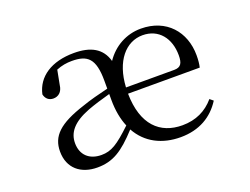

<svg xmlns="http://www.w3.org/2000/svg" viewBox="-89 -711 1178 906"><g transform="rotate(-20 500.0 -258.0)"><path d="M682 15C776 15 844 -26 887 -94L870 -108C830 -61 777 -35 709 -35C597 -35 520 -106 518 -263H878C882 -279 884 -299 884 -323C884 -441 807 -531 679 -531C606 -531 541 -495 500 -434C481 -502 427 -531 343 -531C230 -531 155 -481 137 -398C142 -375 158 -362 180 -362C204 -362 225 -377 229 -411L243 -484C270 -495 295 -499 321 -499C399 -499 434 -471 434 -359V-319C389 -308 341 -296 302 -282C171 -240 123 -193 123 -116C123 -32 181 15 264 15C342 15 393 -17 470 -101C513 -23 590 15 682 15ZM519 -294C526 -424 592 -499 676 -499C757 -499 805 -437 805 -352C805 -312 795 -294 761 -294ZM459 -125C385 -55 352 -34 302 -34C241 -34 203 -70 203 -129C203 -182 236 -224 319 -256C351 -268 393 -281 434 -292V-263C434 -209 443 -163 459 -125Z"/></g></svg>

Font: Harano Aji Mincho K1
Style: Regular
Weight: 400
Foundry: Masamichi Hosoda
Version: HaranoAjiMinchoK1-Regular version 20230610;ttx 4.39.4